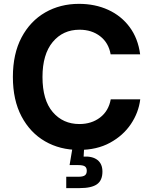

<svg xmlns="http://www.w3.org/2000/svg" viewBox="-20 -757 780 982"><path d="M383.8 9.8Q286.6 9.8 210.4 -34.2Q134.3 -78.1 90.1 -161.6Q45.9 -245.1 45.9 -363.3Q45.9 -481.9 90.3 -565.7Q134.8 -649.4 211.4 -693.4Q288.1 -737.3 383.8 -737.3Q466.3 -737.3 533.2 -706.8Q600.1 -676.3 643.1 -618.4Q686 -560.5 696.8 -479H545.9Q535.6 -538.1 492.4 -571.5Q449.2 -605 386.7 -605Q301.8 -605 249.5 -542Q197.3 -479 197.3 -363.3Q197.3 -245.1 249.8 -183.8Q302.2 -122.6 386.2 -122.6Q448.2 -122.6 491.9 -156Q535.6 -189.5 546.4 -249H697.3Q689 -181.2 649.4 -122.3Q609.9 -63.5 542.7 -26.9Q475.6 9.8 383.8 9.8ZM318.8 205.1V147H380.9Q404.3 147 414.1 139.9Q423.8 132.8 423.8 116.7Q423.8 100.6 414.1 94Q404.3 87.4 380.9 87.4H335.9L354 -20.5H410.2V1L407.7 43.9Q453.6 41.5 478.8 61.5Q503.9 81.5 503.9 120.6Q503.9 165.5 476.1 185.3Q448.2 205.1 387.2 205.1Z"/></svg>

Font: Inter-Bold
Style: Bold
Weight: 700
Designer: Rasmus Andersson
Foundry: rsms
Version: Version 4.000;git-a52131595